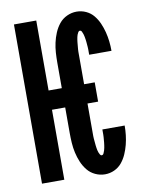

<svg xmlns="http://www.w3.org/2000/svg" viewBox="-85 -804 669 873"><g transform="rotate(-10 250.0 -367.5)"><path d="M329 8Q306 8 284.5 -2Q263 -12 248.5 -30Q234 -48 225 -69.5Q216 -91 211 -113.5Q206 -136 204.5 -159Q203 -182 203 -205V-323H142V0H39V-735H142V-412H203V-530Q203 -553 204.5 -576Q206 -599 211 -621.5Q216 -644 225 -665.5Q234 -687 248.5 -705Q263 -723 284.5 -733Q306 -743 329 -743Q352 -743 372.5 -733.5Q393 -724 407 -707Q421 -690 430 -669.5Q439 -649 444.5 -627.5Q450 -606 452.5 -584Q455 -562 455 -540H352Q352 -546 352 -552Q352 -558 352 -564Q352 -570 351.5 -576Q351 -582 350.5 -588Q350 -594 349.5 -600Q349 -606 348 -612Q347 -618 346 -624Q345 -630 343 -636Q341 -642 338 -648.5Q335 -655 329 -655Q324 -655 321 -649.5Q318 -644 316 -639Q314 -634 313 -628.5Q312 -623 311 -617.5Q310 -612 309.5 -606.5Q309 -601 308.5 -595.5Q308 -590 307.5 -584.5Q307 -579 306.5 -573.5Q306 -568 306 -562.5Q306 -557 306 -551.5Q306 -546 306 -540.5Q306 -535 306 -530V-412H355V-323H306V-205Q306 -200 306 -194.5Q306 -189 306 -183.5Q306 -178 306 -172.5Q306 -167 306.5 -161.5Q307 -156 307.5 -150.5Q308 -145 308.5 -139.5Q309 -134 309.5 -128.5Q310 -123 311 -117.5Q312 -112 313 -106.5Q314 -101 316 -96Q318 -91 321 -85.5Q324 -80 329 -80Q335 -80 338 -86.5Q341 -93 343 -99Q345 -105 346 -111Q347 -117 348 -123Q349 -129 349.5 -135Q350 -141 350.5 -147Q351 -153 351.5 -159Q352 -165 352 -171Q352 -177 352 -183Q352 -189 352 -195H455Q455 -173 452.5 -151Q450 -129 444.5 -107.5Q439 -86 430 -65.5Q421 -45 407 -28Q393 -11 372.5 -1.5Q352 8 329 8Z"/></g></svg>

Font: Iosevka SS08 Regular
Style: Bold
Weight: 700
Monospace: yes
Designer: Belleve Invis
Foundry: Belleve Invis
Version: Version 16.3.4; ttfautohint (v1.8.4)